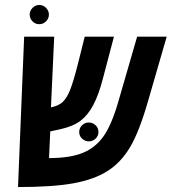

<svg xmlns="http://www.w3.org/2000/svg" viewBox="-20 -755 697 780"><path d="M187 -318.8Q218.3 -325.2 234.9 -340.8Q251.5 -356.4 264.9 -389.9Q278.3 -423.3 296.9 -497.1L324.2 -606H442.9L398.9 -439Q380.9 -369.6 359.1 -328.6Q337.4 -287.6 307.4 -264.6Q277.3 -241.7 225.1 -230L184.1 -221.2L179.2 -112.8Q264.2 -112.8 315.9 -133.8Q367.7 -154.8 400.6 -201.4Q433.6 -248 460.9 -342.8L537.1 -606H657.2L582 -346.2Q545.4 -218.8 508.1 -156.5Q470.7 -94.2 416.7 -60.1Q362.8 -25.9 279.1 -10.5Q195.3 4.9 53.2 4.9L78.1 -606H200.2ZM301.8 -218.3Q301.8 -235.4 313.5 -246.3Q325.2 -257.3 340.8 -257.3Q356.4 -257.3 368.2 -246.3Q379.9 -235.4 379.9 -218.3Q379.9 -202.6 368.2 -191.7Q356.4 -180.7 340.8 -180.7Q325.2 -180.7 313.5 -191.7Q301.8 -202.6 301.8 -218.3ZM100.6 -695.8Q100.6 -711.4 112.3 -723.1Q124 -734.9 139.6 -734.9Q155.3 -734.9 167 -723.1Q178.7 -711.4 178.7 -695.8Q178.7 -680.2 167.2 -668.5Q155.8 -656.7 139.6 -656.7Q123 -656.7 111.8 -668.5Q100.6 -680.2 100.6 -695.8Z"/></svg>

Font: Cousine
Style: Bold Italic
Weight: 700
Italic angle: -12°
Monospace: yes
Designer: Steve Matteson
Foundry: Ascender Corporation
Version: Version 1.20